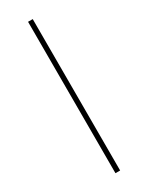

<svg xmlns="http://www.w3.org/2000/svg" viewBox="-194 -764 616 799"><g transform="rotate(-30 114.0 -364.0)"><path d="M125.5 -727.5V0H103V-727.5Z"/></g></svg>

Font: Inter 20pt Thin
Style: Regular
Weight: 250
Version: Version 4.001;git-66647c0bb